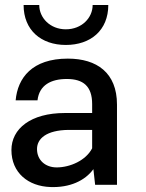

<svg xmlns="http://www.w3.org/2000/svg" viewBox="-20 -744 588 773"><path d="M245 -563C345 -563 416 -622 416 -724H353C353 -672 309 -626 245 -626C182 -626 138 -672 138 -724H75C75 -622 146 -563 245 -563ZM183 9C260 12 322 -16 356 -63L363 0H451V-323C451 -451 370 -508 253 -508C109 -508 51 -430 43 -340H131C138 -402 186 -426 249 -426C315 -426 351 -397 351 -325V-289H241C104 -289 26 -226 26 -140C26 -48 94 6 183 9ZM208 -70C163 -70 129 -99 129 -144C129 -186 167 -220 256 -221H351V-147C326 -98 262 -70 208 -70Z"/></svg>

Font: Oakes Medium
Style: Regular
Weight: 500
Designer: Samuel Oakes
Foundry: Samuel Oakes
Version: Version 1.003;PS 001.003;hotconv 1.0.88;makeotf.lib2.5.64775